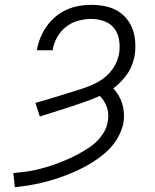

<svg xmlns="http://www.w3.org/2000/svg" viewBox="-20 -763 640 791"><path d="M41 8 35 -50Q58 -52 81 -55Q104 -58 126.5 -63Q149 -68 171 -74.5Q193 -81 214.5 -89Q236 -97 258 -106.5Q280 -116 301 -127.5Q322 -139 342.5 -152Q363 -165 380 -182Q397 -199 409 -220Q421 -241 424 -264Q427 -278 426 -293Q425 -308 420.5 -321Q416 -334 408.5 -346Q401 -358 391 -368Q361 -354 330 -343.5Q299 -333 268 -322.5Q237 -312 206 -302.5Q175 -293 144 -283L126 -339Q151 -346 176 -353.5Q201 -361 226.5 -369Q252 -377 277 -384.5Q302 -392 327 -400.5Q352 -409 376.5 -421.5Q401 -434 421 -452.5Q441 -471 454 -495Q467 -519 471 -545Q475 -572 470.5 -599.5Q466 -627 450 -647Q434 -667 408.5 -676Q383 -685 355 -685Q329 -685 301.5 -677.5Q274 -670 251.5 -652Q229 -634 215 -609Q201 -584 197 -556H132Q136 -582 146 -606.5Q156 -631 171.5 -653.5Q187 -676 208.5 -694Q230 -712 254.5 -723Q279 -734 304.5 -738.5Q330 -743 355 -743Q383 -743 410 -738Q437 -733 460 -720.5Q483 -708 500 -688Q517 -668 526 -643.5Q535 -619 537 -591.5Q539 -564 535 -536Q532 -517 524.5 -497Q517 -477 505.5 -460Q494 -443 479 -427.5Q464 -412 447 -399Q459 -386 468.5 -370Q478 -354 483.5 -336Q489 -318 490.5 -298Q492 -278 489 -259Q484 -233 471.5 -207.5Q459 -182 440.5 -160.5Q422 -139 399.5 -121.5Q377 -104 353 -89.5Q329 -75 303.5 -63Q278 -51 252 -41Q226 -31 200 -23Q174 -15 147.5 -9Q121 -3 94 1.5Q67 6 41 8Z"/></svg>

Font: Iosevka Slab Light Extended
Style: Italic
Weight: 300
Width: 7
Italic angle: -9°
Monospace: yes
Designer: Belleve Invis
Foundry: Belleve Invis
Version: Version 11.1.0; ttfautohint (v1.8.3)